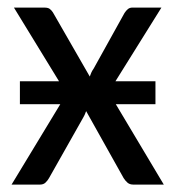

<svg xmlns="http://www.w3.org/2000/svg" viewBox="-20 -498 473 518"><path d="M33.7 -278.8H139.2L17.6 -477.5H99.6Q109.4 -477.5 114 -474.1Q118.7 -470.7 122.6 -464.8L222.2 -291.5Q224.1 -296.9 226.3 -302Q228.5 -307.1 232.4 -312.5L315.9 -462.9Q320.3 -469.7 325.2 -473.6Q330.1 -477.5 336.9 -477.5H415.5L291.5 -278.8H399.4V-216.8H292.5L421.9 0H339.4Q329.6 0 323.5 -5.6Q317.4 -11.2 313.5 -17.6L212.4 -198.2Q208.5 -187 203.6 -179.2L112.3 -17.6Q108.4 -10.7 102.8 -5.4Q97.2 0 87.9 0H11.2L142.6 -216.8H33.7Z"/></svg>

Font: Carlito
Style: Regular
Weight: 400
Designer: Lukasz Dziedzic
Foundry: tyPoland Lukasz Dziedzic
Version: Version 1.104